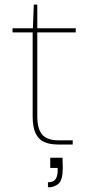

<svg xmlns="http://www.w3.org/2000/svg" viewBox="-20 -624 381 829"><path d="M231 0Q195 0 170.5 -11Q146 -22 133.5 -49Q121 -76 121 -122V-484H34V-502H122L126 -604H141V-502H307V-484H141V-122Q141 -67 162.5 -42.5Q184 -18 235 -18H294V0ZM187 185V163Q211 163 220 149.5Q229 136 229 113V101H197V57H250Q250 68 250.5 79.5Q251 91 251 100Q251 154 232.5 169.5Q214 185 187 185Z"/></svg>

Font: DM Sans 16pt Thin
Style: Regular
Weight: 250
Version: Version 4.004;gftools[0.9.30]